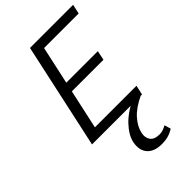

<svg xmlns="http://www.w3.org/2000/svg" viewBox="-280 -748 1127 1127"><g transform="rotate(-45 283.5 -184.5)"><path d="M481 0H66L209 -658H567L554 -599H267L149 -59H494ZM155 -304 168 -363H477L465 -304ZM358 289Q295 289 265 254.5Q235 220 247 161Q257 113 306 61.5Q355 10 452 -33L470 0Q402 32 365.5 73Q329 114 320 157Q312 191 328.5 215Q345 239 389 239Q404 239 418.5 234Q433 229 446 221L458 261Q434 276 410.5 282.5Q387 289 358 289Z"/></g></svg>

Font: Ysabeau
Style: Italic
Weight: 400
Italic angle: -12°
Designer: Christian Thalmann (Catharsis Fonts)
Version: Version 2.000;gftools[0.9.27.dev2+g8671c4b]